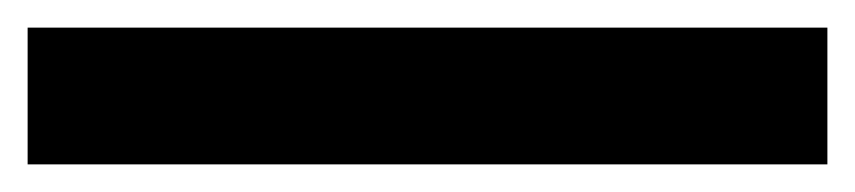

<svg xmlns="http://www.w3.org/2000/svg" viewBox="-20 4 619 139"><path d="M0 123V24H579V123Z"/></svg>

Font: Bricolage Grotesque 24pt Medium
Style: Regular
Weight: 500
Designer: Mathieu Triay
Foundry: Atelier Triay
Version: Version 1.001;gftools[0.9.33.dev8+g029e19f]